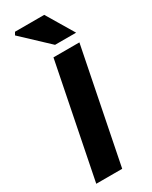

<svg xmlns="http://www.w3.org/2000/svg" viewBox="-220 -906 757 955"><g transform="rotate(-30 158.0 -428.5)"><path d="M27 0 157 -651H306L176 0ZM195 -701 46 -841 55 -857H223L316 -701Z"/></g></svg>

Font: Source Sans 3 ExtraBold
Style: Italic
Weight: 800
Italic angle: -11°
Version: Version 3.052;hotconv 1.1.0;makeotfexe 2.6.0